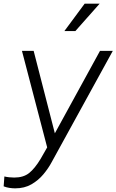

<svg xmlns="http://www.w3.org/2000/svg" viewBox="-62 -810 637 1050"><path d="M21 220Q6 220 -10.5 217.5Q-27 215 -42 209L-38 155Q-26 158 -11.5 159.5Q3 161 16 161Q66 161 97 136.5Q128 112 160 59L196 -4L58 -532H122L238 -81L485 -532H555L221 76Q203 110 175.5 143Q148 176 110 198Q72 220 21 220ZM290 -640 401 -790H483L350 -640Z"/></svg>

Font: Plus Jakarta Sans Light
Style: Italic
Weight: 300
Italic angle: -8°
Designer: Gumpita Rahayu
Foundry: Tokotype
Version: Version 2.071; ttfautohint (v1.8.4.7-5d5b);gftools[0.9.29]